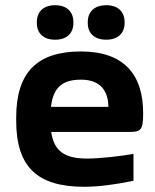

<svg xmlns="http://www.w3.org/2000/svg" viewBox="-20 -706 595 735"><path d="M528 -273C528 -422 453 -509 290 -509C124 -509 42 -431 42 -256V-244C42 -66 124 9 302 9C355 9 420 1 491 -14V-117C448 -109 364 -99 314 -99C227 -99 187 -127 176 -201H477C520 -201 528 -209 528 -273ZM121 -618C121 -579 146 -554 191 -554C236 -554 261 -579 261 -618V-621C261 -661 236 -686 191 -686C146 -686 121 -661 121 -621ZM175 -297C184 -371 218 -401 290 -401C360 -401 394 -363 395 -297ZM316 -618C316 -579 341 -554 387 -554C431 -554 457 -579 457 -618V-621C457 -661 432 -686 387 -686C341 -686 316 -661 316 -621Z"/></svg>

Font: LT Wave Alt Bold
Style: Regular
Weight: 700
Designer: Daniel Lyons
Version: Version 2.5 (Glyphs App)